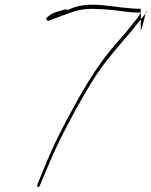

<svg xmlns="http://www.w3.org/2000/svg" viewBox="-20 -709 641 814"><path d="M177 -633C176 -632 175 -625 182 -621H186C203 -628 291 -661 311 -665C355 -675 397 -671 440 -668C477 -666 518 -656 561 -656H577L563 -632H562C541 -608 519 -576 495 -550C416 -465 356 -372 293 -256C248 -175 206 -93 169 -1L140 69C137 76 137 77 138 78C141 91 148 83 151 72L180 4C199 -42 219 -86 240 -128C278 -203 325 -290 366 -356C410 -429 455 -481 507 -542C537 -574 568 -619 599 -653C600 -654 602 -658 601 -666C563 -514 582 -599 576 -672H574C463 -672 365 -713 270 -668L266 -667L262 -668C259 -670 257 -670 255 -669L232 -662C202 -654 195 -649 177 -633Z"/></svg>

Font: Stray Cat
Style: ExLtCnObl
Weight: 200
Version: Version 1.0